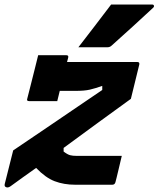

<svg xmlns="http://www.w3.org/2000/svg" viewBox="-22 -813 697 845"><path d="M146 -570H270Q281 -570 278 -559Q276 -551 273 -540H583Q593 -540 591 -529L554 -378Q489 -331 413.5 -276Q338 -221 258 -162V-146Q275 -133 286.5 -130Q298 -127 315 -127H514Q513 -123 509 -106Q505 -89 500 -68Q495 -47 491 -30.5Q487 -14 486 -11Q483 0 472 0H309Q259 0 218.5 -15.5Q178 -31 137 -74Q108 -54 80 -33.5Q52 -13 24 7Q17 12 11 12Q5 12 1 8.5Q-3 5 -1 -4L36 -151Q106 -198 169 -241Q232 -284 295.5 -327Q359 -370 428 -417V-435Q397 -424 373.5 -418.5Q350 -413 309 -413H241Q238 -400 235 -388.5Q232 -377 230 -368H106Q94 -368 98 -379Q104 -401 113 -438Q122 -475 131.5 -511.5Q141 -548 146 -570ZM467 -793H648Q654 -793 655.5 -788Q657 -783 651 -778Q605 -735 562.5 -696.5Q520 -658 470 -613Q462 -605 451 -605H323Q359 -652 395 -698.5Q431 -745 467 -793Z"/></svg>

Font: Recursive Mn Lnr St XBd
Style: Italic
Weight: 800
Italic angle: -15°
Monospace: yes
Version: Version 1.079;hotconv 1.0.112;makeotfexe 2.5.65598; ttfautoh